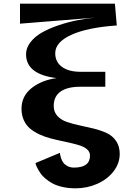

<svg xmlns="http://www.w3.org/2000/svg" viewBox="-20 -797 717 1054"><path d="M274.9 -215.8Q274.9 -182.6 294.9 -160.6Q314.9 -138.7 346.9 -127.7Q378.9 -116.7 417.5 -108.6Q456.1 -100.6 494.6 -91.1Q533.2 -81.5 565.2 -66.9Q597.2 -52.2 617.2 -23.2Q637.2 5.9 637.2 47.9Q637.2 100.1 603.3 143.8Q569.3 187.5 513.7 212.2Q458 236.8 395 236.8Q356 236.8 322.8 229.2Q289.6 221.7 267.6 209.5Q245.6 197.3 228.3 182.4Q210.9 167.5 201.2 152.6Q191.4 137.7 185.1 125.5Q178.7 113.3 176.8 105.5L174.8 98.1L309.1 42Q309.1 45.4 309.8 50.8Q310.5 56.2 314.9 70.1Q319.3 84 326.7 94.7Q334 105.5 349.6 114.3Q365.2 123 386.2 123Q474.1 123 474.1 57.1Q474.1 39.1 461.2 25.9Q448.2 12.7 426.5 4.6Q404.8 -3.4 376.7 -10Q348.6 -16.6 317.4 -23.2Q286.1 -29.8 254.9 -38.1Q223.6 -46.4 195.6 -59.6Q167.5 -72.8 145.8 -90.6Q124 -108.4 111.1 -136.5Q98.1 -164.6 98.1 -200.2Q98.1 -269 152.8 -313Q207.5 -356.9 291 -368.2Q123 -388.7 123 -499Q123 -534.7 147.7 -565.9Q172.4 -597.2 211.4 -619.1Q250.5 -641.1 301.8 -658.4Q353 -675.8 402.8 -685.5Q452.6 -695.3 502 -700.2L89.8 -667V-776.9H610.8L621.1 -657.2Q459.5 -646 371.3 -605.7Q283.2 -565.4 283.2 -504.9Q283.2 -457.5 319.8 -430.2Q356.4 -402.8 423.8 -402.8H558.1V-320.8H420.9Q349.6 -320.8 312.3 -294.2Q274.9 -267.6 274.9 -215.8Z"/></svg>

Font: Sporting Grotesque
Style: Bold
Weight: 700
Designer: Lucas LE BIHAN
Foundry: Lucas LE BIHAN
Version: Version 2.002;PS 2.2;hotconv 1.0.88;makeotf.lib2.5.647800